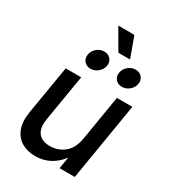

<svg xmlns="http://www.w3.org/2000/svg" viewBox="-213 -988 985 1106"><g transform="rotate(30 280.0 -434.5)"><path d="M200.7 10.3Q147.5 10.3 108.9 -12.9Q70.3 -36.1 53.2 -81.5Q36.1 -127 47.4 -194.3L101.1 -515.6H204.1L152.8 -207Q142.6 -145 167.2 -113.5Q191.9 -82 245.6 -82Q297.9 -82 339.1 -114.5Q380.4 -147 392.6 -218.8L441.4 -515.6H544.4L459 0H357.9L370.6 -77.1Q303.2 10.3 200.7 10.3ZM225.1 -585Q198.2 -585 182.6 -603.3Q167 -621.6 171.4 -647.9Q175.8 -674.3 197.3 -692.6Q218.8 -710.9 245.6 -710.9Q272.9 -710.9 288.6 -692.6Q304.2 -674.3 299.8 -647.9Q295.4 -621.6 273.7 -603.3Q252 -585 225.1 -585ZM433.6 -585Q406.7 -585 391.1 -603.3Q375.5 -621.6 379.9 -647.9Q384.3 -674.3 405.8 -692.6Q427.2 -710.9 454.6 -710.9Q481.4 -710.9 497.1 -692.6Q512.7 -674.3 508.3 -647.9Q503.9 -621.6 482.2 -603.3Q460.4 -585 433.6 -585ZM318.8 -745.1 240.2 -880.4H347.2L396.5 -745.1Z"/></g></svg>

Font: Inter Display Medium
Style: Italic
Weight: 500
Italic angle: -9.39999°
Designer: Rasmus Andersson
Foundry: rsms
Version: Version 4.000;git-a52131595